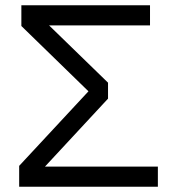

<svg xmlns="http://www.w3.org/2000/svg" viewBox="-20 -708 658 728"><path d="M52.7 0H578.6V-76.2H150.4L389.6 -334V-394.5L166 -611.8H548.8V-688H61V-609.4L315.4 -361.8L52.7 -79.1Z"/></svg>

Font: Arimo
Style: Regular
Weight: 400
Designer: Steve Matteson
Foundry: Monotype Imaging Inc.
Version: Version 1.32